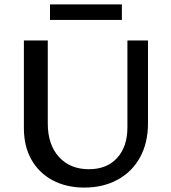

<svg xmlns="http://www.w3.org/2000/svg" viewBox="-20 -841 774 868"><path d="M206 -821H531V-751H206ZM88 -261V-658H196V-283Q196 -187 246.5 -131.5Q297 -76 382 -76Q463 -76 509.5 -127Q556 -178 556 -265V-658H649V-283Q649 -196 613.5 -130.5Q578 -65 512.5 -29Q447 7 361 7Q280 7 218 -26Q156 -59 122 -119.5Q88 -180 88 -261Z"/></svg>

Font: Ysabeau SC Semibold
Style: Regular
Weight: 600
Designer: Christian Thalmann (Catharsis Fonts)
Version: Version 0.003